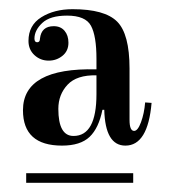

<svg xmlns="http://www.w3.org/2000/svg" viewBox="-20 -617 380 418"><path d="M37 -219V-240H270V-219ZM138 -597Q208 -597 235 -570Q262 -543 262 -468V-356Q262 -332 272 -332Q280 -332 287 -351Q294 -370 296 -394L310 -393Q302 -300 253 -300Q209 -300 207 -378H203Q195 -338 175 -319Q155 -300 115 -300Q30 -300 30 -377Q30 -470 190 -466V-489Q190 -539 178 -561Q166 -583 126 -583Q89 -583 72 -567Q55 -551 55 -533Q55 -525 61 -525Q67 -525 67 -533Q70 -560 97 -560Q112 -560 120.5 -550Q129 -540 129 -524Q129 -506 116 -495.5Q103 -485 86 -485Q68 -485 55 -497Q42 -509 42 -528Q42 -562 70 -579.5Q98 -597 138 -597ZM190 -412V-453Q147 -454 127 -432.5Q107 -411 107 -380Q107 -321 140 -321Q190 -321 190 -412Z"/></svg>

Font: Elsie Swash Caps
Style: Regular
Weight: 400
Designer: Alejandro Inler
Foundry: Alejandro Inler
Version: 1.001